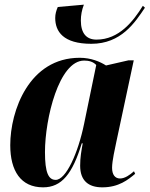

<svg xmlns="http://www.w3.org/2000/svg" viewBox="-20 -794 642 824"><path d="M372 -606C500 -606 559 -697 602 -761L593 -769C552 -703 491 -624 394 -624C351 -624 327 -651 327 -706C327 -728 331 -751 340 -774L228 -764C221 -748 217 -733 217 -717C217 -659 251 -606 372 -606ZM165 10C245 10 291 -48 331 -179H335C329 -145 324 -119 324 -83C324 -19 359 10 419 10C490 10 530 -23 560 -48L555 -59C537 -43 516 -28 495 -28C474 -28 461 -44 461 -74C461 -104 474 -159 479 -184L554 -535H531L435 -513C410 -529 371 -546 322 -546C105 -546 24 -319 24 -171C24 -61 69 10 165 10ZM219 -22C188 -22 173 -53 173 -141C173 -285 233 -534 341 -534C360 -534 379 -530 393 -515L341 -263C315 -136 263 -22 219 -22Z"/></svg>

Font: Noto Serif Display Condensed ExtraBold
Style: Italic
Weight: 800
Width: 3
Italic angle: -12°
Designer: Monotype Design Team
Foundry: Monotype Imaging Inc.
Version: Version 2.009